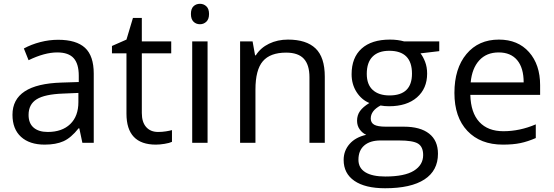

<svg xmlns="http://www.w3.org/2000/svg" viewBox="-20 -754 2925 1014"><path d="M415 0 398.9 -76.2H395Q355 -25.9 315.2 -8.1Q275.4 9.8 215.8 9.8Q136.2 9.8 91.1 -31.2Q45.9 -72.3 45.9 -147.9Q45.9 -310.1 305.2 -317.9L396 -320.8V-354Q396 -417 368.9 -447Q341.8 -477.1 282.2 -477.1Q215.3 -477.1 130.9 -436L106 -498Q145.5 -519.5 192.6 -531.7Q239.7 -543.9 287.1 -543.9Q382.8 -543.9 429 -501.5Q475.1 -459 475.1 -365.2V0ZM231.9 -57.1Q307.6 -57.1 350.8 -98.6Q394 -140.1 394 -214.8V-263.2L313 -259.8Q216.3 -256.3 173.6 -229.7Q130.9 -203.1 130.9 -147Q130.9 -103 157.5 -80.1Q184.1 -57.1 231.9 -57.1Z M814.9 -57.1Q836.4 -57.1 856.4 -60.3Q876.5 -63.5 888.2 -66.9V-4.9Q875 1.5 849.4 5.6Q823.7 9.8 803.2 9.8Q647.9 9.8 647.9 -153.8V-472.2H571.3V-511.2L647.9 -544.9L682.1 -659.2H729V-535.2H884.3V-472.2H729V-157.2Q729 -108.9 752 -83Q774.9 -57.1 814.9 -57.1Z M1076.2 0H995.1V-535.2H1076.2ZM988.3 -680.2Q988.3 -708 1002 -720.9Q1015.6 -733.9 1036.1 -733.9Q1055.7 -733.9 1069.8 -720.7Q1084 -707.5 1084 -680.2Q1084 -652.8 1069.8 -639.4Q1055.7 -626 1036.1 -626Q1015.6 -626 1002 -639.4Q988.3 -652.8 988.3 -680.2Z M1614.3 0V-346.2Q1614.3 -411.6 1584.5 -443.8Q1554.7 -476.1 1491.2 -476.1Q1407.2 -476.1 1368.2 -430.7Q1329.1 -385.3 1329.1 -280.8V0H1248V-535.2H1314L1327.1 -461.9H1331.1Q1356 -501.5 1400.9 -523.2Q1445.8 -544.9 1501 -544.9Q1597.7 -544.9 1646.5 -498.3Q1695.3 -451.7 1695.3 -349.1V0Z M2299.8 -535.2V-483.9L2200.7 -472.2Q2214.4 -455.1 2225.1 -427.5Q2235.8 -399.9 2235.8 -365.2Q2235.8 -286.6 2182.1 -239.7Q2128.4 -192.9 2034.7 -192.9Q2010.7 -192.9 1989.7 -196.8Q1938 -169.4 1938 -127.9Q1938 -106 1956.1 -95.5Q1974.1 -85 2018.1 -85H2112.8Q2199.7 -85 2246.3 -48.3Q2293 -11.7 2293 58.1Q2293 147 2221.7 193.6Q2150.4 240.2 2013.7 240.2Q1908.7 240.2 1851.8 201.2Q1794.9 162.1 1794.9 90.8Q1794.9 42 1826.2 6.3Q1857.4 -29.3 1914.1 -42Q1893.6 -51.3 1879.6 -70.8Q1865.7 -90.3 1865.7 -116.2Q1865.7 -145.5 1881.3 -167.5Q1897 -189.5 1930.7 -210Q1889.2 -227.1 1863 -268.1Q1836.9 -309.1 1836.9 -361.8Q1836.9 -449.7 1889.6 -497.3Q1942.4 -544.9 2039.1 -544.9Q2081.1 -544.9 2114.7 -535.2ZM1873 89.8Q1873 133.3 1909.7 155.8Q1946.3 178.2 2014.6 178.2Q2116.7 178.2 2165.8 147.7Q2214.8 117.2 2214.8 64.9Q2214.8 21.5 2188 4.6Q2161.1 -12.2 2086.9 -12.2H1989.7Q1934.6 -12.2 1903.8 14.2Q1873 40.5 1873 89.8ZM1917 -363.8Q1917 -307.6 1948.7 -278.8Q1980.5 -250 2037.1 -250Q2155.8 -250 2155.8 -365.2Q2155.8 -485.8 2035.6 -485.8Q1978.5 -485.8 1947.8 -455.1Q1917 -424.3 1917 -363.8Z M2635.7 9.8Q2517.1 9.8 2448.5 -62.5Q2379.9 -134.8 2379.9 -263.2Q2379.9 -392.6 2443.6 -468.8Q2507.3 -544.9 2614.7 -544.9Q2715.3 -544.9 2773.9 -478.8Q2832.5 -412.6 2832.5 -304.2V-252.9H2463.9Q2466.3 -158.7 2511.5 -109.9Q2556.6 -61 2638.7 -61Q2725.1 -61 2809.6 -97.2V-24.9Q2766.6 -6.3 2728.3 1.7Q2689.9 9.8 2635.7 9.8ZM2613.8 -477.1Q2549.3 -477.1 2511 -435.1Q2472.7 -393.1 2465.8 -318.8H2745.6Q2745.6 -395.5 2711.4 -436.3Q2677.2 -477.1 2613.8 -477.1Z"/></svg>

Font: WebKoruri
Style: Regular
Weight: 400
Foundry: lindwurm / mohemohe
Version: Version 1.00